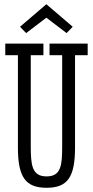

<svg xmlns="http://www.w3.org/2000/svg" viewBox="-20 -878 441 911"><path d="M5 -616H65V-178C65 -38 101 13 201 13C301 13 336 -38 336 -178V-616H396V-671H215V-616H275V-186C275 -96 271 -41 201 -41C131 -41 126 -96 126 -186V-616H186V-671H5ZM325 -751 200 -858 75 -751 104 -721 200 -794 296 -721Z"/></svg>

Font: Stint Ultra Condensed
Style: Regular
Weight: 400
Width: 1
Designer: Astigmatic (AOETI)
Foundry: Astigmatic (AOETI)
Version: Version 1.000